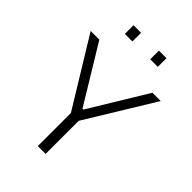

<svg xmlns="http://www.w3.org/2000/svg" viewBox="-253 -999 1112 1112"><g transform="rotate(45 302.5 -443.5)"><path d="M270 0V-271L15 -688H86L300 -336H307L521 -688H589L334 -271V0ZM167 -816V-887H229V-816ZM375 -816V-887H437V-816Z"/></g></svg>

Font: Saira Light
Style: Regular
Weight: 300
Designer: Hector Gatti with collaboration of the Omnibus-Type team
Foundry: Omnibus-Type
Version: Version 1.100; ttfautohint (v1.8.3)